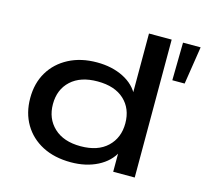

<svg xmlns="http://www.w3.org/2000/svg" viewBox="-103 -822 1015 948"><g transform="rotate(15 404.5 -348.0)"><path d="M336 9Q252 9 190.5 -23Q129 -55 95 -112.5Q61 -170 61 -246Q61 -322 95 -379Q129 -436 191 -468.5Q253 -501 335 -501Q412 -501 470.5 -471.5Q529 -442 554 -389H545V-705H661V0H551V-105H558Q531 -51 472 -21Q413 9 336 9ZM362 -80Q450 -80 498.5 -126Q547 -172 547 -246Q547 -321 498.5 -366Q450 -411 362 -411Q275 -411 226 -366Q177 -321 177 -246Q177 -172 226 -126Q275 -80 362 -80ZM716 -512 719 -705H809L779 -512Z"/></g></svg>

Font: Nunito Sans 10pt Expanded SemiBold
Style: Regular
Weight: 600
Width: 7
Designer: Vernon Adams
Foundry: Vernon Adams
Version: Version 3.101;gftools[0.9.27]